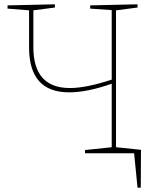

<svg xmlns="http://www.w3.org/2000/svg" viewBox="-20 -712 719 892"><path d="M520 -28 635 -16 634 160H619L603 0H375V-15L499 -28V-323Q385 -283 301 -283Q115 -283 115 -492V-664L15 -672V-687L235 -692V-677L135 -664V-493Q135 -303 305 -303Q380 -303 499 -342V-665L399 -672V-687L619 -692V-677L519 -664V-28Z"/></svg>

Font: Bitter Pro Thin
Style: Regular
Weight: 250
Designer: Sol Matas, and Bitter project Authors
Foundry: Sol Matas
Version: Version 1.010